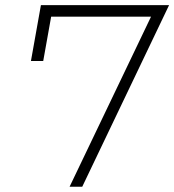

<svg xmlns="http://www.w3.org/2000/svg" viewBox="-20 -713 665 733"><path d="M245.6 0 556.6 -649.4H175.3L145 -480H98.1L136.2 -693.4H625.5L293.9 0Z"/></svg>

Font: Cascadia Code ExtraLight
Style: Italic
Weight: 200
Italic angle: -10°
Monospace: yes
Designer: Aaron Bell
Foundry: Saja Typeworks
Version: Version 2404.023; ttfautohint (v1.8.4)